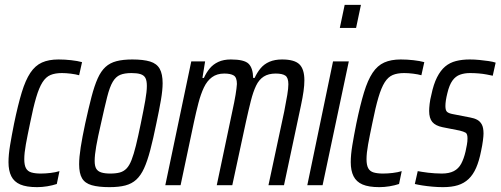

<svg xmlns="http://www.w3.org/2000/svg" viewBox="-20 -763 2062 791"><path d="M133 8Q89 8 63.5 -3Q38 -14 26.5 -37Q15 -60 15 -95Q15 -125 21.5 -164.5Q28 -204 38 -254Q54 -331 69.5 -382Q85 -433 105 -463Q125 -493 153 -505.5Q181 -518 221 -518Q247 -518 273.5 -515Q300 -512 318 -507L306 -453Q292 -457 272 -459.5Q252 -462 235 -462Q207 -462 188 -454Q169 -446 155 -424Q141 -402 129 -361.5Q117 -321 104 -256Q93 -204 86.5 -168Q80 -132 80 -107Q80 -83 87 -70Q94 -57 109.5 -52.5Q125 -48 148 -48Q167 -48 188 -50.5Q209 -53 225 -58L214 -5Q196 1 174.5 4.5Q153 8 133 8Z M431 8Q386 8 358 0Q330 -8 318 -28.5Q306 -49 306 -86Q306 -115 312.5 -156.5Q319 -198 331 -254Q345 -318 357 -364Q369 -410 382.5 -440Q396 -470 414.5 -487Q433 -504 460 -511Q487 -518 525 -518Q571 -518 598.5 -509.5Q626 -501 638 -479.5Q650 -458 650 -420Q650 -392 643 -351Q636 -310 624 -254Q611 -190 599 -144.5Q587 -99 573.5 -69.5Q560 -40 541.5 -23Q523 -6 496.5 1Q470 8 431 8ZM434 -48Q458 -48 474 -52.5Q490 -57 501.5 -69Q513 -81 522 -104Q531 -127 540 -163.5Q549 -200 560 -254Q572 -312 578.5 -349Q585 -386 585 -409Q585 -431 579 -442Q573 -453 559 -457.5Q545 -462 522 -462Q493 -462 475 -454.5Q457 -447 444.5 -426Q432 -405 421.5 -363.5Q411 -322 396 -254Q383 -198 376.5 -161Q370 -124 370 -100Q370 -79 376.5 -68Q383 -57 397.5 -52.5Q412 -48 434 -48Z M661 0 768 -510H825L814 -442H820Q830 -464 844 -481Q858 -498 879.5 -508Q901 -518 931 -518Q986 -518 1004 -500.5Q1022 -483 1023 -442H1029Q1039 -464 1053.5 -481.5Q1068 -499 1090 -508.5Q1112 -518 1142 -518Q1193 -518 1213.5 -498Q1234 -478 1234 -432Q1234 -412 1230.5 -387Q1227 -362 1220 -329L1150 0H1086L1151 -304Q1159 -345 1163.5 -372Q1168 -399 1168 -416Q1168 -443 1155.5 -451.5Q1143 -460 1116 -460Q1086 -460 1066.5 -447.5Q1047 -435 1035 -410Q1023 -385 1013.5 -347.5Q1004 -310 993 -260L937 0H873L937 -304Q946 -345 950.5 -372.5Q955 -400 956 -417Q956 -444 943 -452Q930 -460 904 -460Q874 -460 853.5 -445Q833 -430 820 -402.5Q807 -375 797.5 -338.5Q788 -302 779 -260L724 0Z M1380 -648 1400 -743H1467L1447 -648ZM1246 0 1352 -510H1417L1309 0Z M1543 8Q1499 8 1473.5 -3Q1448 -14 1436.5 -37Q1425 -60 1425 -95Q1425 -125 1431.5 -164.5Q1438 -204 1448 -254Q1464 -331 1479.5 -382Q1495 -433 1515 -463Q1535 -493 1563 -505.5Q1591 -518 1631 -518Q1657 -518 1683.5 -515Q1710 -512 1728 -507L1716 -453Q1702 -457 1682 -459.5Q1662 -462 1645 -462Q1617 -462 1598 -454Q1579 -446 1565 -424Q1551 -402 1539 -361.5Q1527 -321 1514 -256Q1503 -204 1496.5 -168Q1490 -132 1490 -107Q1490 -83 1497 -70Q1504 -57 1519.5 -52.5Q1535 -48 1558 -48Q1577 -48 1598 -50.5Q1619 -53 1635 -58L1624 -5Q1606 1 1584.5 4.5Q1563 8 1543 8Z M1805 8Q1784 8 1761.5 6Q1739 4 1720 1Q1701 -2 1689 -5L1701 -58Q1707 -57 1718.5 -55Q1730 -53 1743.5 -51.5Q1757 -50 1771.5 -49Q1786 -48 1800 -48Q1830 -48 1849.5 -58Q1869 -68 1880 -88.5Q1891 -109 1898 -139Q1901 -153 1903.5 -166.5Q1906 -180 1906 -193Q1906 -212 1898 -216.5Q1890 -221 1874 -225L1803 -239Q1774 -245 1761 -260.5Q1748 -276 1748 -306Q1748 -317 1750 -335Q1752 -353 1757 -372Q1766 -416 1780.5 -444.5Q1795 -473 1814 -489Q1833 -505 1858.5 -511.5Q1884 -518 1915 -518Q1935 -518 1955 -516Q1975 -514 1992.5 -511.5Q2010 -509 2022 -505L2010 -451Q2001 -453 1985.5 -456Q1970 -459 1952 -460.5Q1934 -462 1916 -462Q1894 -462 1875.5 -455.5Q1857 -449 1844 -431Q1831 -413 1823 -379Q1819 -363 1817 -350Q1815 -337 1815 -326Q1815 -308 1822 -302Q1829 -296 1845 -293L1917 -279Q1934 -276 1946 -269.5Q1958 -263 1965 -250Q1972 -237 1972 -213Q1972 -203 1969.5 -183.5Q1967 -164 1962 -141Q1954 -100 1941.5 -71.5Q1929 -43 1910.5 -25.5Q1892 -8 1866.5 0Q1841 8 1805 8Z"/></svg>

Font: Saira ExtraCondensed
Style: Italic
Weight: 400
Width: 2
Italic angle: -12°
Designer: Hector Gatti with collaboration of the Omnibus-Type team
Foundry: Omnibus-Type
Version: Version 1.101